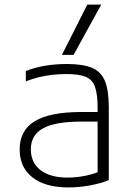

<svg xmlns="http://www.w3.org/2000/svg" viewBox="-20 -810 590 840"><path d="M279 10Q178 10 122 -34Q66 -78 66 -156Q66 -240 132.5 -280Q199 -320 336 -320H430V-278H336Q221 -278 168 -248.5Q115 -219 115 -157Q115 -98 157.5 -65.5Q200 -33 276 -33Q315 -33 355.5 -41.5Q396 -50 422 -63L407 -33V-339Q407 -398 395.5 -430Q384 -462 355 -474Q326 -486 270 -486Q238 -486 207.5 -482.5Q177 -479 149 -472Q121 -465 93 -454V-499Q129 -514 175 -522Q221 -530 273 -530Q343 -530 383 -513Q423 -496 439.5 -454.5Q456 -413 456 -340V-22Q423 -8 374.5 1Q326 10 279 10ZM302 -570H251L362 -790H423Z"/></svg>

Font: M PLUS Code Latin SemiExpanded Light
Style: Regular
Weight: 300
Width: 6
Designer: Coji Morishita
Foundry: UNDERFOREST DESIGN
Version: Version 1.002; ttfautohint (v1.8.3)